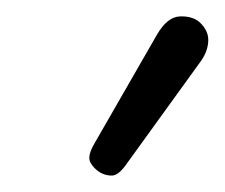

<svg xmlns="http://www.w3.org/2000/svg" viewBox="-20 -846 276 236"><path d="M103 -634Q95 -639 91 -646.5Q87 -654 96 -669.5L173 -803.5Q185.5 -825 200.8 -825.8Q216 -826.5 225 -819Q236.5 -808.5 236 -795.8Q235.5 -783 227 -771L134.5 -643Q125.5 -630.5 117.8 -630.2Q110 -630 103 -634Z"/></svg>

Font: Edu NSW ACT Cursive
Style: Regular
Weight: 400
Designer: Tina and Corey Anderson, Eben Sorkin, Mirko Velimirovic
Foundry: Sorkin Type Co.
Version: Version 2.000